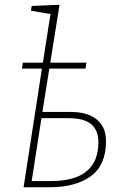

<svg xmlns="http://www.w3.org/2000/svg" viewBox="-20 -786 514 806"><path d="M72 -498 76 -523H160L192 -727L110 -741L113 -761L230 -766L191 -523H343L339 -498H187L158 -316H278Q346 -316 385.5 -285Q425 -254 425 -193Q425 -93 361.5 -46.5Q298 0 189 0H79L156 -498ZM268 -290H154L113 -26H194Q393 -26 393 -189Q393 -239 363 -264.5Q333 -290 268 -290Z"/></svg>

Font: Bitter ExtraLight
Style: Italic
Weight: 200
Italic angle: -9°
Designer: Sol Matas, and Bitter project Authors
Foundry: Sol Matas
Version: Version 2.001